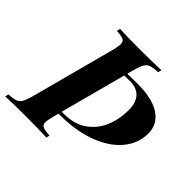

<svg xmlns="http://www.w3.org/2000/svg" viewBox="-217 -881 1054 1054"><g transform="rotate(45 310.0 -354.0)"><path d="M224 -106Q215 -68 215 -57Q215 -36 229.5 -29Q244 -22 283 -20L279 0Q221 -3 116 -3Q11 -3 -41 0L-36 -20Q-1 -22 16.5 -28Q34 -34 44.5 -51.5Q55 -69 65 -106L197 -602Q205 -636 205 -650Q205 -672 190.5 -679Q176 -686 138 -688L143 -708Q192 -705 300 -705Q399 -705 464 -708L459 -688Q422 -686 404.5 -680Q387 -674 376.5 -657Q366 -640 356 -602L345 -562L424 -563Q540 -563 599.5 -522.5Q659 -482 659 -412Q659 -334 607 -272Q555 -210 461 -175Q367 -140 246 -140H233ZM340 -543 238 -160H256Q335 -160 388 -197Q441 -234 466.5 -294.5Q492 -355 492 -428Q492 -483 464.5 -513.5Q437 -544 383 -544Q351 -544 340 -543Z"/></g></svg>

Font: Playfair Display SC
Style: Bold Italic
Weight: 700
Italic angle: -14°
Designer: Claus Eggers Sørensen
Foundry: Claus Eggers Sørensen
Version: Version 1.200; ttfautohint (v1.6)